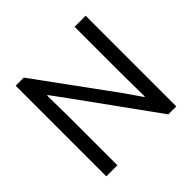

<svg xmlns="http://www.w3.org/2000/svg" viewBox="-177 -899 1078 1078"><g transform="rotate(-45 362.0 -360.0)"><path d="M84 -719.7H148.4L482.4 -261.7L549.8 -164.1H553.7L551.8 -343.8V-719.7H639.6V0H576.2L244.1 -460L173.8 -555.7H169.9L171.9 -381.8V0H84Z"/></g></svg>

Font: Reddit Sans A
Style: Regular
Weight: 400
Designer: Stephen Hutchings
Foundry: Reddit
Version: Version 1.013